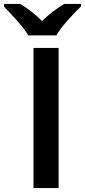

<svg xmlns="http://www.w3.org/2000/svg" viewBox="-29 -958 432 978"><path d="M258.3 -777.8C282.7 -822.3 346.7 -890.1 383.3 -924.8V-938H298.3C261.7 -916.5 219.7 -885.7 185.1 -850.1C151.9 -885.7 110.8 -915 75.2 -938H-8.8V-924.8C26.4 -887.7 89.4 -822.8 115.2 -777.8ZM269.5 -713.9H141.6V0H269.5Z"/></svg>

Font: Noto Reveo Sans
Style: Regular
Weight: 600
Designer: Monotype Design Team
Foundry: Monotype Imaging Inc.
Version: Version 2.007